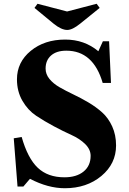

<svg xmlns="http://www.w3.org/2000/svg" viewBox="-20 -990 687 1019"><path d="M326 -780Q428 -780 502 -718L526 -771H559L569 -550H525Q475 -721 332 -721Q280 -721 251 -695.5Q222 -670 222 -626Q222 -596 242.5 -571Q263 -546 296 -527Q329 -508 369 -489Q409 -470 449 -446.5Q489 -423 522 -393.5Q555 -364 575.5 -319Q596 -274 596 -218Q596 -121 518 -56Q440 9 324 9Q235 9 139 -41L104 0H73L53 -256L95 -263Q127 -150 180.5 -99.5Q234 -49 322 -49Q386 -49 423.5 -79.5Q461 -110 461 -163Q461 -197 432 -225.5Q403 -254 359.5 -273.5Q316 -293 265.5 -320Q215 -347 171.5 -376Q128 -405 99 -455Q70 -505 70 -569Q70 -660 143 -720Q216 -780 326 -780ZM337 -831Q306 -831 265 -864L163 -948L179 -970L336 -929L493 -970L509 -948L405 -864Q364 -831 337 -831Z"/></svg>

Font: Libre Caslon Text
Style: Bold
Weight: 700
Designer: Pablo Impallari, Rodrigo Fuenzalida
Foundry: Pablo Impallari, Rodrigo Fuenzalida
Version: Version 1.002